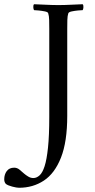

<svg xmlns="http://www.w3.org/2000/svg" viewBox="-122 -666 447 908"><path d="M154 -642Q183 -642 211 -643.5Q239 -645 269 -646Q273 -642 272.5 -632Q272 -622 269 -618Q263 -618 247 -616.5Q231 -615 217 -612Q203 -609 201 -603Q197 -591 196.5 -571.5Q196 -552 196 -530V-118Q196 4 166.5 79Q137 154 85.5 188Q34 222 -32 222Q-43 222 -64 216.5Q-85 211 -94 204Q-102 196 -102 182Q-102 159 -90 143Q-78 127 -55 127Q-41 127 -29.5 136.5Q-18 146 -8 155Q0 162 11.5 169Q23 176 36 176Q51 176 65 163.5Q79 151 89 120Q99 89 105 32Q111 -25 111 -113V-530Q111 -552 110.5 -571.5Q110 -591 106 -603Q105 -609 90.5 -612Q76 -615 60.5 -616.5Q45 -618 39 -618Q36 -622 35.5 -632Q35 -642 39 -646Q69 -645 97.5 -643.5Q126 -642 154 -642Z"/></svg>

Font: Amiri Quran
Style: Regular
Weight: 400
Designer: Khaled Hosny
Version: Version 0.117